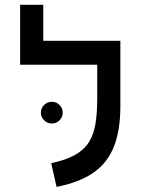

<svg xmlns="http://www.w3.org/2000/svg" viewBox="-20 -752 626 782"><path d="M470.2 -585.9V-488.3H62V-585.9ZM156.2 -548.8H62V-732.4H156.2ZM376 -585.9H470.2V-318.4Q470.2 -222.2 444.3 -155.8Q418.5 -89.4 361.3 -49.3Q304.2 -9.3 210.4 9.3L188.5 -87.4Q248 -100.1 284.9 -120.6Q321.8 -141.1 341.6 -172.1Q361.3 -203.1 368.7 -247.1Q376 -291 376 -351.1ZM190.9 -249Q172.9 -249 159.7 -262Q146.5 -274.9 146.5 -293Q146.5 -311.5 159.7 -324.5Q172.9 -337.4 190.9 -337.4Q209.5 -337.4 222.4 -324.5Q235.4 -311.5 235.4 -293Q235.4 -274.9 222.4 -262Q209.5 -249 190.9 -249Z"/></svg>

Font: Cascadia Code
Style: Regular
Weight: 400
Monospace: yes
Designer: Aaron Bell
Foundry: Saja Typeworks
Version: Version 2106.017